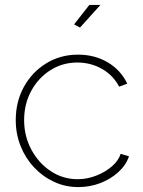

<svg xmlns="http://www.w3.org/2000/svg" viewBox="-20 -750 581 780"><path d="M298 10Q245 10 199 -11.5Q153 -33 118 -70.5Q83 -108 63.5 -157Q44 -206 44 -262Q44 -337 77 -397Q110 -457 167.5 -492.5Q225 -528 297 -528Q365 -528 418 -496.5Q471 -465 497 -410L464 -398Q440 -444 394.5 -470Q349 -496 294 -496Q234 -496 185 -465Q136 -434 107 -381Q78 -328 78 -262Q78 -197 107.5 -142Q137 -87 186.5 -54.5Q236 -22 295 -22Q334 -22 371 -36.5Q408 -51 435 -74.5Q462 -98 470 -125L504 -115Q492 -79 460.5 -50.5Q429 -22 387 -6Q345 10 298 10ZM305 -638 281 -651 343 -730H388Z"/></svg>

Font: Raleway Thin ExtraLight
Style: Regular
Weight: 250
Version: Version 4.026